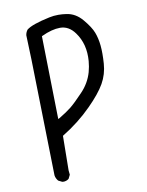

<svg xmlns="http://www.w3.org/2000/svg" viewBox="-85 -823 670 876"><g transform="rotate(-10 250.0 -385.0)"><path d="M131.8 -8.3Q134.8 -7.8 139.2 -7.8Q143.6 -7.8 150.1 -9.8Q156.7 -11.7 162.6 -16.6L171.4 -34.2L169.4 -54.7L171.4 -214.4Q249 -261.7 309.1 -322.3Q361.8 -375 385.3 -416.3Q408.7 -457.5 412.1 -506.3Q415.5 -555.7 412.1 -589.8Q408.7 -624 398.2 -651.6Q387.7 -679.2 356.4 -716.3Q325.7 -752.9 283.7 -758.8Q264.2 -761.7 246.1 -761.7Q224.1 -761.7 204.1 -757.3Q121.1 -739.7 96.7 -719.7Q88.4 -709 86.4 -695.3L90.3 -581.5Q90.3 -581.5 102.1 -43.5Q104 -29.3 114.3 -17.1ZM243.7 -702.1Q284.2 -702.1 312 -663.6Q352.5 -608.4 346.2 -529.8Q344.2 -504.9 337.4 -480Q323.2 -430.2 285.6 -391.6Q249 -353 227.3 -335.4Q205.6 -317.9 170.4 -296.9L163.6 -293.5L155.8 -678.7L158.2 -679.7Q206.1 -702.1 243.7 -702.1Z"/></g></svg>

Font: Bakudai
Style: Light
Weight: 300
Version: Version 1.48